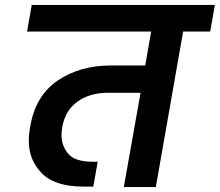

<svg xmlns="http://www.w3.org/2000/svg" viewBox="-20 -760 893 780"><path d="M834 -632H724L613 0H483L551 -383H418Q344 -383 294.5 -347Q245 -311 233 -244Q230 -226 230 -210Q230 -168 257 -135.5Q284 -103 357 -103H377L359 -2H319Q203 -2 150 -56Q97 -110 97 -187Q97 -215 103 -247Q124 -371 214 -432.5Q304 -494 431 -494H570L594 -632H90L109 -740H853Z"/></svg>

Font: Fz Poppins SemBd
Style: Italic
Weight: 600
Italic angle: -10°
Designer: Ninad Kale (Devanagari), Jonny Pinhorn (Latin)
Foundry: Indian Type Foundry
Version: Vit hóa bi Vntype.Com & FontZin.Com